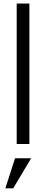

<svg xmlns="http://www.w3.org/2000/svg" viewBox="-20 -804 257 1072"><path d="M73.2 -784.2H144V0H73.2ZM64 79.6H153.8L53.7 247.6H9.8Z"/></svg>

Font: Decalotype Light
Style: Regular
Weight: 300
Designer: Alfredo Marco Pradil
Foundry: Alfredo Marco Pradil
Version: Version 1.0